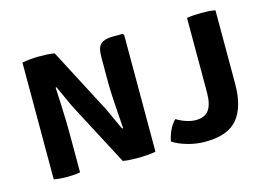

<svg xmlns="http://www.w3.org/2000/svg" viewBox="-80 -704 1206 867"><g transform="rotate(-15 523.0 -270.5)"><path d="M253 -279.5Q246 -292 235.2 -315.5Q224.5 -339 213.8 -362.5Q203 -386 197 -399L193 -397.5Q195 -362.5 196.8 -320.8Q198.5 -279 199.5 -243Q200.5 -207 200.5 -189.5V0Q184 3 168.5 4Q153 5 140.5 5Q128 5 110.8 4Q93.5 3 77.5 0V-546Q93.5 -549.5 116.2 -551.5Q139 -553.5 153 -553.5Q167 -553.5 190.2 -552.8Q213.5 -552 229 -548.5L375 -269Q382 -257 393.8 -231.8Q405.5 -206.5 417 -181Q428.5 -155.5 435 -142L440 -143Q438 -173 435 -213.8Q432 -254.5 430 -293Q428 -331.5 428 -354.5V-480Q428 -524 446.2 -539Q464.5 -554 503 -554H548L553.5 -548V-2Q537 1.5 514.2 3.2Q491.5 5 478.5 5Q464.5 5 440 4.2Q415.5 3.5 400 0ZM678 -121Q698 -108.5 722.2 -100.5Q746.5 -92.5 767.5 -92.5Q810.5 -92.5 829 -119.5Q847.5 -146.5 847.5 -200V-548.5Q863.5 -551.5 882.5 -552.5Q901.5 -553.5 914.5 -553.5Q928 -553.5 946.2 -552.8Q964.5 -552 980.5 -548.5V-204.5Q980.5 -98 935.2 -42.5Q890 13 783 13Q740.5 13 698.8 0.8Q657 -11.5 633 -28.5Q637 -52.5 648.5 -77.8Q660 -103 678 -121Z"/></g></svg>

Font: Signika SC SemiBold
Style: Regular
Weight: 600
Designer: Anna Giedryś
Foundry: Anna Giedryś
Version: Version 2.000; ttfautohint (v1.8.3) -l 8 -r 50 -G 200 -x 9 -